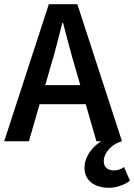

<svg xmlns="http://www.w3.org/2000/svg" viewBox="-22 -674 640 916"><path d="M-2 0H116L167 -177H387L438 0H461C426 21 381 68 381 127C381 190 433 222 498 222C534 222 574 207 598 188L570 123C557 132 541 139 522 139C495 139 473 126 473 95C473 56 510 13 560 0L347 -654H211ZM194 -268 217 -348C238 -417 257 -491 275 -564H279C298 -492 317 -417 338 -348L361 -268Z"/></svg>

Font: DAIFUKU Sans Semibold
Style: Regular
Weight: 600
Designer: Original font ‘Source Sans 3’ : Paul D. Hunt
Foundry: Daifuku
Version: Version 1.000